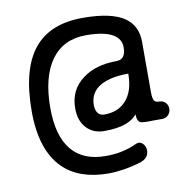

<svg xmlns="http://www.w3.org/2000/svg" viewBox="-83 -814 900 913"><g transform="rotate(-10 367.5 -358.0)"><path d="M355.5 -315.4Q355.5 -369.1 396.5 -399.4Q445.3 -434.6 543 -434.6Q543 -348.6 501 -303.7Q462.9 -262.7 397.5 -262.7Q379.9 -262.7 368.2 -274.4Q355.5 -289.1 355.5 -315.4ZM519.5 -98.6Q482.4 -81.1 439.5 -73.2Q408.2 -67.4 369.1 -67.4Q263.7 -67.4 208 -131.8Q149.4 -200.2 149.4 -336.9Q149.4 -487.3 208 -568.4Q266.6 -649.4 376 -649.4Q464.8 -649.4 506.8 -624Q543 -601.6 543 -562.5Q543 -535.2 534.2 -521.5Q523.4 -502.9 496.1 -502.9Q398.4 -502.9 335 -456.1Q265.6 -405.3 265.6 -315.4Q265.6 -253.9 299.8 -218.8Q332 -185.5 384.8 -185.5Q450.2 -185.5 492.2 -202.1Q526.4 -215.8 543 -238.3Q543 -206.1 558.6 -198.2Q570.3 -192.4 617.2 -194.3H665Q683.6 -194.3 695.3 -208Q706.1 -219.7 706.1 -236.3Q706.1 -253.9 695.3 -265.6Q683.6 -278.3 665 -278.3Q647.5 -278.3 640.6 -288.1Q633.8 -299.8 633.8 -329.1V-572.3Q633.8 -649.4 577.1 -689.5Q513.7 -733.4 376 -733.4Q218.8 -733.4 141.6 -640.6Q59.6 -543 59.6 -336.9Q59.6 -150.4 149.4 -60.5Q227.5 16.6 369.1 16.6Q403.3 16.6 440.4 10.7Q486.3 3.9 531.2 -10.7Q553.7 -19.5 562.5 -37.1Q570.3 -53.7 566.4 -71.3Q561.5 -88.9 548.8 -97.7Q535.2 -106.4 519.5 -98.6Z"/></g></svg>

Font: Gungsuh
Style: Regular
Weight: 400
Version: Version 2.21